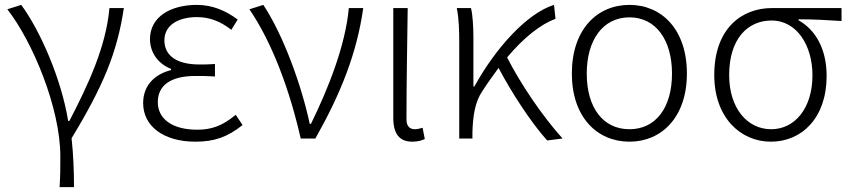

<svg xmlns="http://www.w3.org/2000/svg" viewBox="-20 -567 3478 786"><path d="M224 199H283C283 136 280 61 273 -1C403 -215 460 -353 487 -534H428C414 -375 340 -218 264 -72H259C231 -246 143 -444 67 -547L10 -529C114 -396 227 -124 227 73C227 125 227 148 224 199Z M780 13C858 13 911 -6 973 -55L945 -97C891 -52 846 -36 787 -36C687 -36 626 -79 626 -149C626 -217 678 -256 780 -256C806 -256 829 -256 860 -254V-305C833 -303 817 -303 797 -303C695 -303 653 -345 653 -402C653 -466 713 -497 786 -497C839 -497 883 -479 927 -445L953 -487C905 -523 850 -547 786 -547C681 -547 594 -500 594 -407C594 -354 625 -307 680 -285V-280C620 -265 566 -223 566 -145C566 -50 650 13 780 13Z M1211 0H1271C1375 -184 1441 -349 1467 -534H1408C1394 -380 1324 -205 1253 -60H1248C1214 -219 1140 -423 1058 -547L1001 -529C1096 -390 1167 -194 1211 0Z M1668 13C1691 13 1707 8 1719 2L1710 -44C1697 -40 1688 -38 1678 -38C1658 -38 1644 -50 1644 -78C1644 -225 1647 -379 1649 -534H1590V-85C1590 -19 1615 13 1668 13Z M2220 8 2283 0C2199 -93 2109 -227 2056 -332C2125 -414 2194 -468 2254 -490L2248 -547C2138 -513 2009 -371 1922 -213H1918V-412C1918 -457 1915 -508 1908 -534H1850C1859 -490 1860 -438 1860 -395V0H1914V-26C1916 -91 1924 -149 1954 -193C1976 -227 1999 -259 2021 -289C2074 -188 2155 -64 2220 8Z M2557 13C2689 13 2792 -88 2792 -266C2792 -446 2689 -547 2557 -547C2424 -547 2321 -446 2321 -266C2321 -88 2424 13 2557 13ZM2557 -38C2448 -38 2382 -127 2382 -266C2382 -403 2448 -496 2557 -496C2665 -496 2731 -403 2731 -266C2731 -127 2665 -38 2557 -38Z M3136 13C3262 13 3364 -84 3364 -256C3364 -365 3320 -444 3249 -484V-488C3310 -488 3364 -485 3425 -481V-534H3140C3016 -534 2904 -450 2904 -260C2904 -85 3012 13 3136 13ZM3137 -38C3039 -38 2965 -124 2965 -260C2965 -408 3041 -483 3138 -483C3245 -483 3306 -377 3306 -259C3306 -124 3234 -38 3137 -38Z"/></svg>

Font: Noto Sans CJK SC Light
Style: Regular
Weight: 300
Designer: Ryoko NISHIZUKA 西塚涼子 (kana, bopomofo & ideographs); Paul D. Hunt (Latin, Greek & Cyrillic); Sandoll Communications 산돌커뮤니
Foundry: Adobe
Version: Version 2.004;hotconv 1.0.118;makeotfexe 2.5.65603